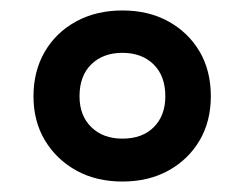

<svg xmlns="http://www.w3.org/2000/svg" viewBox="-20 -744 468 367"><path d="M214 -397Q164 -397 126 -418Q88 -439 66 -475.5Q44 -512 44 -560Q44 -608 65.5 -645Q87 -682 125.5 -703Q164 -724 214 -724Q264 -724 302 -703Q340 -682 361.5 -645.5Q383 -609 383 -560Q383 -512 361.5 -475.5Q340 -439 302 -418Q264 -397 214 -397ZM214 -479Q252 -479 274 -501Q296 -523 296 -560Q296 -599 273.5 -621Q251 -643 214 -643Q177 -643 154.5 -621Q132 -599 132 -560Q132 -523 154.5 -501Q177 -479 214 -479Z"/></svg>

Font: Noto Sans Nag Mundari SemiBold
Style: Regular
Weight: 600
Version: Version 1.000